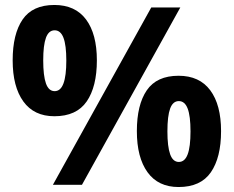

<svg xmlns="http://www.w3.org/2000/svg" viewBox="-20 -744 941 773"><path d="M199 -724Q283 -724 326.5 -665.5Q370 -607 370 -501Q370 -395 329 -335.5Q288 -276 199 -276Q117 -276 74 -335.5Q31 -395 31 -501Q31 -607 71 -665.5Q111 -724 199 -724ZM200 -622Q176 -622 165 -592Q154 -562 154 -501Q154 -439 165 -408Q176 -377 200 -377Q224 -377 235.5 -408Q247 -439 247 -500Q247 -562 235.5 -592Q224 -622 200 -622ZM706 -714 310 0H193L589 -714ZM699 -439Q783 -439 826.5 -380.5Q870 -322 870 -216Q870 -110 829 -50.5Q788 9 699 9Q617 9 574 -50.5Q531 -110 531 -216Q531 -322 571 -380.5Q611 -439 699 -439ZM700 -337Q676 -337 665 -307Q654 -277 654 -215Q654 -154 665 -123Q676 -92 700 -92Q724 -92 735.5 -122.5Q747 -153 747 -215Q747 -277 735.5 -307Q724 -337 700 -337Z"/></svg>

Font: Noto Sans Armenian
Style: Bold
Weight: 700
Version: Version 2.007